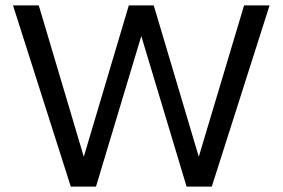

<svg xmlns="http://www.w3.org/2000/svg" viewBox="-20 -688 1043 708"><path d="M668 0 501 -555 334 0H241L28 -668H123L289 -110L455 -668H547L713 -110L880 -668H974L761 0Z"/></svg>

Font: Celebes
Style: Regular
Weight: 400
Designer: Anugrah Pasau
Foundry: Lafontype
Version: Version 1.000; ttfautohint (v1.8.4)